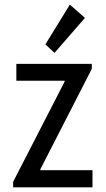

<svg xmlns="http://www.w3.org/2000/svg" viewBox="-20 -800 451 820"><path d="M36.1 0V-23.4L255.9 -451.2V-455.1H49.8V-527.3H372.1V-505.9L152.3 -77.1V-73.2H375V0ZM212.9 -574.2 173.8 -610.4 278.3 -780.3 342.8 -723.6Z"/></svg>

Font: Reddit Sans Condensed
Style: Regular
Weight: 400
Designer: Stephen Hutchings
Foundry: Reddit
Version: Version 1.014